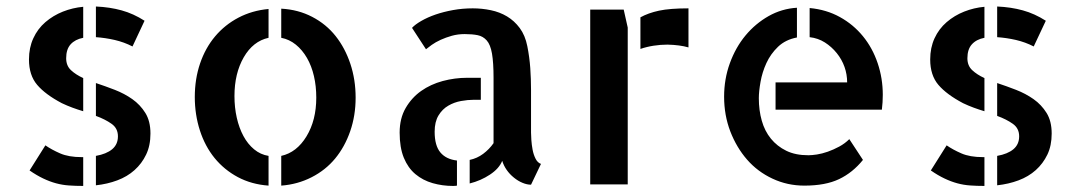

<svg xmlns="http://www.w3.org/2000/svg" viewBox="-20 -581 3403 605"><path d="M71.3 -393.6Q71.3 -430.7 85 -460.4Q98.6 -490.2 123 -511.2Q147.5 -532.2 178.2 -544.4Q209 -556.6 242.2 -559.6V-461.9Q216.8 -457 202.6 -441.4Q188.5 -425.8 188.5 -397.5Q188.5 -374 203.6 -359.9Q218.8 -345.7 242.2 -335V-230.5Q225.6 -235.4 208.5 -241.7Q191.4 -248 174.8 -255.9Q123 -283.2 97.2 -313.5Q71.3 -343.8 71.3 -393.6ZM397.5 -434.6Q371.1 -448.2 341.3 -455.1Q311.5 -461.9 282.2 -463.9V-560.5Q326.2 -558.6 363.3 -548.3Q400.4 -538.1 435.5 -515.6ZM123 -123Q142.6 -109.4 169.4 -97.7Q196.3 -85.9 237.3 -85.9H242.2V4.9Q217.8 4.9 197.3 3.4Q176.8 2 156.7 -3.4Q136.7 -8.8 116.2 -18.6Q95.7 -28.3 73.2 -43.9ZM282.2 -319.3Q311.5 -309.6 341.8 -297.9Q372.1 -286.1 397 -268.6Q421.9 -251 438 -225.1Q454.1 -199.2 454.1 -160.2Q454.1 -122.1 440.4 -93.8Q426.8 -65.4 403.8 -44.9Q380.9 -24.4 349.6 -12.7Q318.4 -1 282.2 2.9V-89.8Q315.4 -95.7 333.5 -110.8Q351.6 -126 351.6 -151.4Q351.6 -176.8 331.5 -190.9Q311.5 -205.1 282.2 -215.8Z M866.2 -553.7Q919.9 -550.8 963.9 -527.8Q1007.8 -504.9 1037.6 -467.3Q1067.4 -429.7 1084 -379.9Q1100.6 -330.1 1100.6 -273.4Q1100.6 -216.8 1083.5 -167.5Q1066.4 -118.2 1036.1 -81.5Q1005.9 -44.9 961.9 -22.5Q918 0 866.2 3.9V-89.8Q915 -100.6 945.8 -151.4Q976.6 -202.1 976.6 -273.4Q976.6 -309.6 969.2 -341.3Q961.9 -373 947.3 -398.4Q932.6 -423.8 912.1 -440.4Q891.6 -457 866.2 -461.9ZM593.8 -275.4Q593.8 -332 610.4 -380.9Q627 -429.7 657.7 -466.3Q688.5 -502.9 731.4 -525.4Q774.4 -547.9 826.2 -552.7V-461.9Q777.3 -451.2 748 -400.4Q718.8 -349.6 718.8 -278.3Q718.8 -242.2 726.1 -210Q733.4 -177.7 747.1 -152.3Q760.7 -127 780.8 -110.4Q800.8 -93.8 826.2 -89.8V3.9Q772.5 0 729.5 -22.9Q686.5 -45.9 656.2 -83Q626 -120.1 609.9 -169.9Q593.8 -219.7 593.8 -275.4Z M1349.6 -166Q1349.6 -122.1 1367.7 -100.6Q1385.7 -79.1 1419.9 -75.2V3.9Q1416 4.9 1407.2 4.9Q1374 4.9 1343.3 -3.9Q1312.5 -12.7 1289.1 -32.2Q1265.6 -51.8 1252.4 -84Q1239.3 -116.2 1239.3 -163.1Q1239.3 -208 1258.3 -240.7Q1277.3 -273.4 1307.1 -294.4Q1336.9 -315.4 1375 -325.7Q1413.1 -335.9 1452.1 -335.9H1495.1V-266.6H1473.6Q1454.1 -266.6 1432.6 -262.7Q1411.1 -258.8 1392.6 -248Q1374 -237.3 1361.8 -217.3Q1349.6 -197.3 1349.6 -166ZM1653.3 -163.1Q1653.3 -155.3 1654.3 -140.1Q1655.3 -125 1658.2 -109.4Q1661.1 -93.8 1667.5 -81.1Q1673.8 -68.4 1684.6 -64.5L1653.3 1Q1640.6 1 1626.5 -4.9Q1612.3 -10.7 1599.1 -21.5Q1585.9 -32.2 1576.7 -45.4Q1567.4 -58.6 1562.5 -74.2Q1552.7 -49.8 1523.9 -30.8Q1495.1 -11.7 1460 -2.9V-77.1Q1483.4 -82 1502.4 -96.2Q1521.5 -110.4 1535.2 -129.9V-335.9Q1535.2 -383.8 1530.3 -412.1Q1525.4 -440.4 1513.7 -453.6Q1502 -466.8 1484.9 -470.2Q1467.8 -473.6 1444.3 -473.6Q1422.9 -473.6 1403.8 -468.3Q1384.8 -462.9 1368.7 -455.6Q1352.5 -448.2 1340.3 -439.5Q1328.1 -430.7 1322.3 -425.8L1278.3 -493.2Q1288.1 -503.9 1307.6 -515.1Q1327.1 -526.4 1352.5 -535.2Q1377.9 -543.9 1407.7 -549.3Q1437.5 -554.7 1469.7 -554.7Q1499 -554.7 1526.9 -548.8Q1554.7 -543 1577.6 -529.3Q1600.6 -515.6 1617.7 -492.7Q1634.8 -469.7 1641.6 -435.5Q1648.4 -401.4 1650.9 -366.7Q1653.3 -332 1653.3 -297.9V-170.9Z M1945.3 -550.8 1958 -494.1V-195.3V-193.4V0H1839.8V-550.8ZM1998 -526.4Q2022.5 -540 2056.6 -547.4Q2090.8 -554.7 2149.4 -554.7V-431.6Q2122.1 -439.5 2083 -440.4Q2061.5 -440.4 2039.6 -437Q2017.6 -433.6 1998 -426.8Z M2531.2 -555.7Q2584 -550.8 2626.5 -527.3Q2668.9 -503.9 2699.2 -466.8Q2729.5 -429.7 2745.6 -381.8Q2761.7 -334 2761.7 -282.2Q2761.7 -258.8 2758.8 -235.4H2423.8V-321.3H2649.4Q2649.4 -346.7 2641.1 -370.1Q2632.8 -393.6 2616.7 -413.6Q2600.6 -433.6 2579.1 -447.3Q2557.6 -460.9 2531.2 -463.9ZM2527.3 -91.8Q2538.1 -91.8 2554.2 -94.2Q2570.3 -96.7 2588.4 -103Q2606.4 -109.4 2624.5 -119.1Q2642.6 -128.9 2656.2 -142.6L2699.2 -77.1Q2667 -37.1 2624 -16.6Q2581.1 3.9 2514.6 3.9Q2460.9 3.9 2414.1 -18.1Q2367.2 -40 2334 -78.1Q2300.8 -116.2 2281.2 -167Q2261.7 -217.8 2261.7 -276.4Q2261.7 -332 2279.8 -381.8Q2297.9 -431.6 2329.1 -469.2Q2360.4 -506.8 2401.9 -530.3Q2443.4 -553.7 2491.2 -556.6V-462.9Q2455.1 -456.1 2431.6 -433.6Q2408.2 -411.1 2395 -382.3Q2381.8 -353.5 2376.5 -323.2Q2371.1 -293 2371.1 -271.5Q2371.1 -233.4 2380.4 -200.7Q2389.6 -168 2409.2 -144Q2428.7 -120.1 2457.5 -106Q2486.3 -91.8 2527.3 -91.8Z M2911.1 -393.6Q2911.1 -430.7 2924.8 -460.4Q2938.5 -490.2 2962.9 -511.2Q2987.3 -532.2 3018.1 -544.4Q3048.8 -556.6 3082 -559.6V-461.9Q3056.6 -457 3042.5 -441.4Q3028.3 -425.8 3028.3 -397.5Q3028.3 -374 3043.5 -359.9Q3058.6 -345.7 3082 -335V-230.5Q3065.4 -235.4 3048.3 -241.7Q3031.2 -248 3014.6 -255.9Q2962.9 -283.2 2937 -313.5Q2911.1 -343.8 2911.1 -393.6ZM3237.3 -434.6Q3210.9 -448.2 3181.2 -455.1Q3151.4 -461.9 3122.1 -463.9V-560.5Q3166 -558.6 3203.1 -548.3Q3240.2 -538.1 3275.4 -515.6ZM2962.9 -123Q2982.4 -109.4 3009.3 -97.7Q3036.1 -85.9 3077.1 -85.9H3082V4.9Q3057.6 4.9 3037.1 3.4Q3016.6 2 2996.6 -3.4Q2976.6 -8.8 2956.1 -18.6Q2935.5 -28.3 2913.1 -43.9ZM3122.1 -319.3Q3151.4 -309.6 3181.6 -297.9Q3211.9 -286.1 3236.8 -268.6Q3261.7 -251 3277.8 -225.1Q3293.9 -199.2 3293.9 -160.2Q3293.9 -122.1 3280.3 -93.8Q3266.6 -65.4 3243.7 -44.9Q3220.7 -24.4 3189.5 -12.7Q3158.2 -1 3122.1 2.9V-89.8Q3155.3 -95.7 3173.3 -110.8Q3191.4 -126 3191.4 -151.4Q3191.4 -176.8 3171.4 -190.9Q3151.4 -205.1 3122.1 -215.8Z"/></svg>

Font: Allerta Stencil
Style: Regular
Weight: 400
Designer: Matt McInerney
Foundry: Matt McInerney
Version: Version 1.02